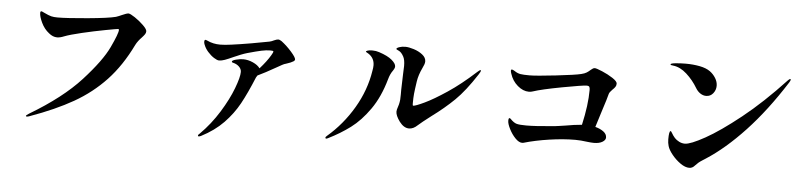

<svg xmlns="http://www.w3.org/2000/svg" viewBox="-44 -929 5088 1208"><g transform="rotate(5 2500.0 -325.0)"><path d="M139 7Q139 3 158 -9Q361 -130 476 -256Q591 -382 633 -471Q675 -560 675 -583Q675 -588 669 -588Q663 -588 591 -574.5Q519 -561 444.5 -543.5Q370 -526 334 -512Q310 -502 291 -502Q264 -502 239 -523Q208 -547 190 -585Q172 -623 172 -646Q172 -657 179 -657Q182 -657 198 -649Q227 -635 243 -631Q259 -627 283 -627Q342 -627 472.5 -639Q603 -651 649 -663Q657 -665 668 -670Q679 -675 684 -677Q696 -682 707.5 -686.5Q719 -691 726 -691Q737 -691 767 -671Q797 -651 822 -626.5Q847 -602 847 -589Q847 -579 841 -570Q835 -561 822 -547Q812 -537 802 -524Q792 -511 785 -497Q720 -363 633.5 -271Q547 -179 434 -114.5Q321 -50 162 7Q151 11 145 11Q139 11 139 7Z M1795 -494Q1795 -487 1787 -482Q1771 -472 1745 -464Q1727 -459 1717 -453L1683 -434Q1613 -394 1568 -373Q1562 -365 1560 -360Q1518 -258 1481 -190.5Q1444 -123 1387.5 -64.5Q1331 -6 1247 37Q1238 41 1233 41Q1228 41 1228 36Q1228 32 1232.5 28Q1237 24 1239 22Q1306 -45 1357 -127.5Q1408 -210 1435 -281.5Q1462 -353 1462 -386Q1462 -405 1446 -420Q1430 -435 1406 -440Q1400 -442 1400 -446Q1400 -454 1425 -460.5Q1450 -467 1470 -467Q1501 -467 1532 -453Q1563 -439 1577 -419Q1620 -467 1644 -508Q1655 -527 1655 -531Q1655 -535 1649.5 -536Q1644 -537 1635 -537Q1610 -537 1579.5 -530.5Q1549 -524 1492 -508Q1474 -503 1451.5 -494Q1429 -485 1409 -476Q1376 -461 1355.5 -453.5Q1335 -446 1319 -446Q1307 -446 1286.5 -459Q1266 -472 1247 -493.5Q1228 -515 1219 -540Q1216 -548 1216 -555Q1216 -568 1223 -568Q1226 -568 1235 -564Q1272 -546 1317 -546Q1346 -546 1388 -552Q1441 -559 1513.5 -571.5Q1586 -584 1625 -592Q1639 -595 1652 -602Q1670 -610 1679 -610Q1688 -610 1701 -601Q1734 -576 1764.5 -541.5Q1795 -507 1795 -494Z M2486 -161Q2459 -198 2459 -223Q2459 -229 2461 -237Q2473 -270 2476 -299Q2477 -309 2477 -331V-363Q2477 -381 2480 -462Q2482 -502 2482 -513Q2482 -552 2471 -572Q2457 -598 2440.5 -605.5Q2424 -613 2424 -615Q2424 -622 2441 -628Q2458 -634 2480 -634Q2501 -634 2533 -624Q2565 -614 2588.5 -595.5Q2612 -577 2612 -553Q2612 -544 2608 -533Q2604 -522 2598 -510Q2576 -464 2570 -423Q2562 -370 2559.5 -344Q2557 -318 2557 -284Q2557 -278 2557.5 -273.5Q2558 -269 2561 -269Q2575 -269 2631 -295.5Q2687 -322 2769.5 -377Q2852 -432 2943 -515Q2958 -529 2964 -529Q2966 -529 2966 -526Q2966 -519 2954 -501Q2884 -393 2822 -332.5Q2760 -272 2681 -214Q2622 -169 2600 -149Q2574 -124 2547 -124Q2514 -124 2486 -161ZM2028 -20Q2028 -26 2037 -33Q2134 -116 2200.5 -229Q2267 -342 2286 -465Q2290 -485 2290 -500Q2290 -545 2253 -570Q2249 -573 2242 -576.5Q2235 -580 2235 -582Q2235 -586 2245.5 -589.5Q2256 -593 2275 -593Q2298 -593 2318 -586Q2373 -568 2399.5 -545.5Q2426 -523 2426 -505Q2426 -496 2421 -488Q2416 -480 2415 -478Q2398 -455 2389 -422Q2357 -308 2301.5 -229Q2246 -150 2183 -103Q2120 -56 2045 -19Q2037 -15 2034 -15Q2028 -15 2028 -20Z M3824 -519Q3824 -507 3818 -498Q3812 -489 3800 -478Q3783 -461 3780 -450Q3774 -424 3745 -335L3714 -236Q3745 -228 3766 -212.5Q3787 -197 3787 -175Q3787 -159 3767 -147Q3747 -135 3713 -135Q3703 -135 3693 -136Q3683 -137 3673 -138Q3629 -144 3596 -144Q3520 -144 3432 -131Q3344 -118 3272 -97Q3269 -96 3264 -96Q3243 -96 3220 -120Q3197 -144 3181 -176Q3165 -208 3165 -226Q3165 -244 3171 -244Q3175 -244 3179 -240Q3201 -217 3219.5 -212Q3238 -207 3280 -207Q3339 -207 3441 -217Q3459 -218 3485.5 -222Q3512 -226 3526 -228Q3580 -238 3629 -242Q3658 -370 3658 -464Q3658 -477 3654.5 -483.5Q3651 -490 3637 -490Q3613 -490 3484.5 -466Q3356 -442 3302 -424Q3291 -420 3278 -420Q3241 -420 3206.5 -449.5Q3172 -479 3158 -524Q3154 -535 3154 -542Q3154 -550 3160 -550Q3165 -550 3178 -542Q3197 -529 3216 -526Q3235 -523 3273 -523Q3315 -523 3438.5 -537Q3562 -551 3597 -560Q3618 -565 3630 -572.5Q3642 -580 3654 -591Q3660 -596 3666 -600Q3672 -604 3679 -604Q3689 -604 3726 -588.5Q3763 -573 3793.5 -553Q3824 -533 3824 -519Z M4325 -534Q4296 -583 4254.5 -620.5Q4213 -658 4168 -663Q4151 -664 4151 -669Q4151 -676 4183 -679Q4215 -682 4246 -682Q4293 -682 4334.5 -674Q4376 -666 4401 -648Q4423 -632 4437.5 -608.5Q4452 -585 4452 -560Q4452 -533 4435 -512Q4418 -491 4391 -491Q4372 -491 4354.5 -502.5Q4337 -514 4325 -534ZM4178 -198Q4178 -250 4188 -251Q4192 -251 4199 -238Q4206 -225 4219 -210Q4230 -198 4247.5 -189Q4265 -180 4284 -180Q4319 -180 4410 -230.5Q4501 -281 4629 -383Q4757 -485 4895 -633Q4905 -643 4909 -643Q4913 -643 4913 -639Q4913 -634 4905 -621Q4788 -437 4665 -305.5Q4542 -174 4422 -97Q4416 -93 4402.5 -84.5Q4389 -76 4379.5 -68Q4370 -60 4360 -49Q4345 -31 4325 -31Q4299 -31 4269 -52Q4239 -73 4215 -102.5Q4191 -132 4184 -156Q4178 -176 4178 -198Z"/></g></svg>

Font: Shippori Mincho ExtraBold
Style: Regular
Weight: 800
Designer: FONTDASU
Foundry: FONTDASU / Google Inc. / but / Adobe
Version: Version 3.110; ttfautohint (v1.8.3)